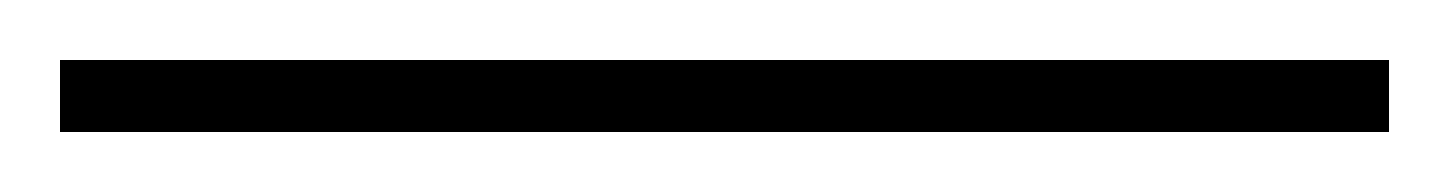

<svg xmlns="http://www.w3.org/2000/svg" viewBox="-24 70 483 64"><path d="M-4 90H439V114H-4Z"/></svg>

Font: Taviraj Thin
Style: Regular
Weight: 250
Designer: Katatrad Team
Foundry: CadsonDemak
Version: Version 1.001